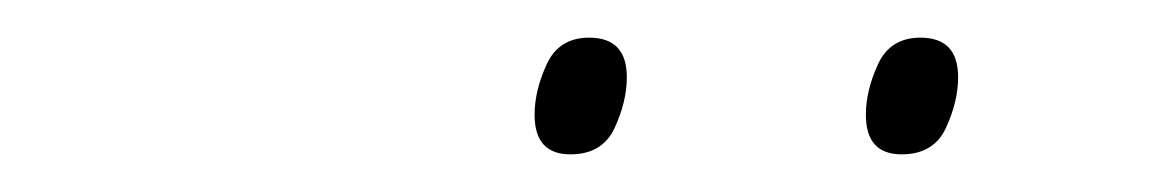

<svg xmlns="http://www.w3.org/2000/svg" viewBox="-20 -729 615 102"><path d="M459 -647Q440 -647 440 -668Q440 -681 446.5 -695Q453 -709 469 -709Q489 -709 489 -688Q489 -675 482.5 -661Q476 -647 459 -647ZM283 -647Q264 -647 264 -668Q264 -681 270.5 -695Q277 -709 293 -709Q313 -709 313 -688Q313 -675 306.5 -661Q300 -647 283 -647Z"/></svg>

Font: Noto Sans Thin
Style: Italic
Weight: 100
Italic angle: -12°
Designer: Monotype Design Team
Foundry: Monotype Imaging Inc.
Version: Version 2.013; ttfautohint (v1.8.4.7-5d5b)